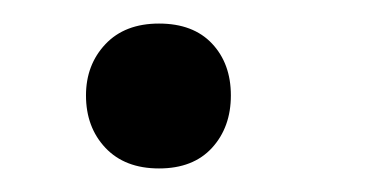

<svg xmlns="http://www.w3.org/2000/svg" viewBox="-20 -120 317 163"><path d="M176 -39Q176 -12 160 5.5Q144 23 115 23Q86 23 69.5 5.5Q53 -12 53 -39Q53 -65 69.5 -82.5Q86 -100 115 -100Q144 -100 160 -83Q176 -66 176 -39Z"/></svg>

Font: SUIT SemiBold
Style: Regular
Weight: 600
Designer: Sunn Youn; Korean Glyphs from Source Han Sans (Sandoll Communications; Soo-young Jang, Joo-yeon Kang)
Foundry: Sunn
Version: Version 1.140